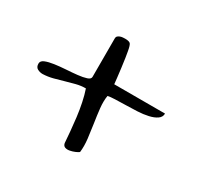

<svg xmlns="http://www.w3.org/2000/svg" viewBox="-126 -764 907 876"><g transform="rotate(30 327.5 -326.0)"><path d="M297.9 -60.5Q295.9 -86.9 293 -120.6Q290 -154.3 285.6 -190.4Q281.2 -226.6 273.9 -261.7Q266.6 -296.9 256.8 -325.2Q231.4 -325.2 206.5 -318.8Q181.6 -312.5 156.7 -305.2Q131.8 -297.9 106 -291Q80.1 -284.2 52.7 -283.2Q38.1 -283.2 25.4 -290Q12.7 -296.9 12.7 -315.4Q12.7 -330.1 30.8 -337.4Q48.8 -344.7 76.2 -348.6Q103.5 -352.5 134.8 -354.5Q166 -356.4 193.4 -359.4Q220.7 -362.3 238.8 -368.2Q256.8 -374 256.8 -385.7V-587.9Q256.8 -596.7 261.7 -601.1Q266.6 -605.5 273.4 -607.9Q280.3 -610.4 287.6 -610.8Q294.9 -611.3 298.8 -611.3Q320.3 -611.3 326.7 -604Q333 -596.7 337.9 -568.4Q339.8 -559.6 343.3 -536.1Q346.7 -512.7 350.1 -486.8Q353.5 -460.9 356 -438Q358.4 -415 359.4 -406.2H627Q627 -387.7 610.8 -376.5Q594.7 -365.2 568.8 -359.4Q543 -353.5 512.2 -352.1Q481.4 -350.6 451.7 -350.1Q421.9 -349.6 397 -348.6Q372.1 -347.7 359.4 -344.7Q354.5 -315.4 358.4 -279.3Q362.3 -243.2 368.2 -205.6Q374 -168 378.4 -130.4Q382.8 -92.8 378.9 -60.5Q373 -55.7 360.4 -50.3Q347.7 -44.9 334.5 -42.5Q321.3 -40 311 -43.5Q300.8 -46.9 297.9 -60.5Z"/></g></svg>

Font: Architects Daughter-petzku
Style: Regular
Weight: 400
Designer: Kimberly Geswein
Foundry: Kimberly Geswein
Version: Version 1.000 2010 initial release